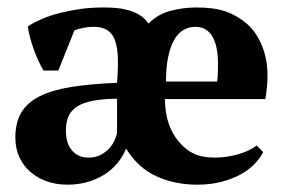

<svg xmlns="http://www.w3.org/2000/svg" viewBox="-20 -488 762 519"><path d="M381.3 -424.3Q406.7 -449.7 440.7 -458.7Q474.6 -467.8 511.2 -467.8Q534.7 -467.8 553.7 -465.3Q572.8 -462.9 589.1 -457.3Q605.5 -451.7 620.1 -443.1Q634.8 -434.6 648.9 -422.4Q661.1 -411.6 671.1 -396.7Q681.2 -381.8 688.5 -363.8Q695.8 -345.7 699.5 -325.4Q703.1 -305.2 703.1 -283.7Q703.1 -254.4 697.3 -220.2H425.8Q426.3 -148.4 463.4 -105Q481.4 -83.5 503.7 -72.8Q525.9 -62 560.5 -62Q591.8 -62 623.5 -70.8Q656.2 -80.6 673.8 -94.7L691.4 -76.7Q683.6 -61 668.5 -45.2Q653.3 -29.3 630.9 -16.8Q608.4 -4.4 578.9 3.4Q549.3 11.2 513.2 11.2Q452.6 11.2 402.8 -11.5Q353 -34.2 320.8 -86.4Q312 -64.5 296.9 -46.4Q281.7 -28.3 261.2 -15.6Q240.7 -2.9 215.8 4.2Q190.9 11.2 162.6 11.2Q132.3 11.2 106.7 2.2Q81.1 -6.8 62 -23.4Q43 -40 32.2 -63.5Q21.5 -86.9 21.5 -116.2Q21.5 -156.7 37.6 -183.8Q53.7 -210.9 87.2 -227.8Q120.6 -244.6 172.6 -252.9Q224.6 -261.2 296.4 -264.2Q297.4 -277.8 298.1 -290Q298.8 -302.2 298.8 -313.5Q298.8 -321.3 298.6 -332.3Q298.3 -343.3 296.6 -354.5Q294.9 -365.7 291.7 -376.2Q288.6 -386.7 282.7 -394.5Q267.6 -415.5 232.9 -415.5Q218.8 -415.5 205.8 -412.8Q192.9 -410.2 181.2 -406.2L137.7 -297.4H97.7Q91.3 -307.6 84.7 -321.8Q78.1 -335.9 72.3 -351.8Q66.4 -367.7 61.8 -384.3Q57.1 -400.9 55.2 -416.5Q69.3 -426.3 93 -436.5Q116.7 -446.8 144.5 -453.6Q172.4 -460.4 200.4 -464.1Q228.5 -467.8 259.3 -467.8Q274.9 -467.8 292 -466.6Q309.1 -465.3 325.4 -460.9Q341.8 -456.5 356.4 -448Q371.1 -439.5 381.3 -424.3ZM219.2 -62Q238.8 -62 252.7 -69.6Q266.6 -77.1 275.9 -87.6Q285.2 -98.1 290 -109.4Q294.9 -120.6 296.4 -127.9V-221.2Q258.3 -220.7 232.2 -215.8Q206.1 -210.9 189.5 -200.7Q172.9 -190.4 165.5 -174.3Q158.2 -158.2 158.2 -135.3Q158.2 -100.1 174.8 -81.1Q191.4 -62 219.2 -62ZM507.8 -415.5Q491.7 -415.5 477.3 -407.7Q462.9 -399.9 452.1 -382.3Q441.4 -364.7 435.1 -336.4Q428.7 -308.1 428.7 -267.6H566.9Q568.4 -277.8 568.8 -289.8Q569.3 -301.8 569.3 -311.5Q569.8 -362.8 554.2 -389.2Q538.6 -415.5 507.8 -415.5Z"/></svg>

Font: PT Astra Serif
Style: Bold
Weight: 700
Designer: A.Korolkova, I. Chaeva
Foundry: ParaType Ltd
Version: Version 1.002